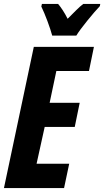

<svg xmlns="http://www.w3.org/2000/svg" viewBox="-24 -951 527 971"><path d="M362 -771Q379 -799 418 -847Q457 -895 481 -920L483 -931H397Q381 -919 361.5 -899.5Q342 -880 318 -856Q306 -880 293.5 -899Q281 -918 270 -931H188L185 -918Q200 -887 216 -844Q232 -801 240 -771ZM300 0 326 -123H161L202 -309H354L379 -431H227L261 -592H426L451 -714H147L-4 0Z"/></svg>

Font: Noto Sans UI Condensed ExtraBold
Style: Italic
Weight: 800
Width: 3
Designer: Monotype Design Team
Foundry: Monotype Imaging Inc.
Version: 1.001